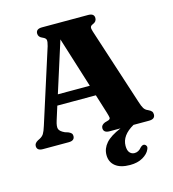

<svg xmlns="http://www.w3.org/2000/svg" viewBox="-131 -808 1026 1140"><g transform="rotate(-15 382.0 -237.5)"><path d="M246.5 -29Q246.5 0 210 0H51.5Q14.5 0 14.5 -28.5Q14.5 -46 36 -58L49 -64.5Q65 -73 73.5 -86.2Q82 -99.5 92.5 -133L236.5 -583.5Q244 -609.5 241.5 -620.8Q239 -632 221 -639.5Q195.5 -649.5 195.5 -671.5Q195.5 -700 233 -700H516.5Q553.5 -700 553.5 -671.5Q553.5 -649.5 529.5 -640Q516.5 -635 514 -626.2Q511.5 -617.5 518 -598L671.5 -125.5Q680.5 -96 689.2 -82.2Q698 -68.5 713.5 -62.5Q729.5 -55 735.2 -47.8Q741 -40.5 741 -29Q741 0 703.5 0H608Q530 44 530 108.5Q530 137 541.8 150.2Q553.5 163.5 571.5 163.5Q596.5 163.5 615.5 139.5Q628.5 127 640 130.5Q647 133 651.2 141Q655.5 149 649 162.5Q638 188 606 206.5Q574 225 527.5 225Q469 225 437.8 200Q406.5 175 406.5 131.5Q406.5 91.5 434.8 59.2Q463 27 528 0H461Q424 0 424 -29Q424 -48 448 -58L470.5 -64.5Q483 -69.5 481.8 -79.2Q480.5 -89 474 -110.5L437.5 -227.5H200.5L174 -143.5Q163 -109 168.2 -93Q173.5 -77 202.5 -63.5L223 -57Q234.5 -52 240.5 -45.8Q246.5 -39.5 246.5 -29ZM221 -291.5H417.5L320 -602.5Z"/></g></svg>

Font: Fraunces 9pt
Style: Bold
Weight: 700
Version: Version 1.000;[b76b70a41]